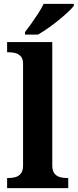

<svg xmlns="http://www.w3.org/2000/svg" viewBox="-20 -979 404 999"><path d="M17 0V-53H29Q44 -53 60.5 -57.5Q77 -62 88.5 -76Q100 -90 100 -118V-646Q100 -673 88 -686Q76 -699 59.5 -703Q43 -707 29 -707H17V-760H252V-118Q252 -90 263.5 -76Q275 -62 292 -57.5Q309 -53 323 -53H335V0ZM110 -812Q125 -831 143.5 -857Q162 -883 179.5 -910Q197 -937 207 -959H364V-949Q355 -936 333.5 -916Q312 -896 285 -874Q258 -852 230 -832.5Q202 -813 178 -799H110Z"/></svg>

Font: Noto Serif Toto
Style: Bold
Weight: 700
Designer: Monotype Design Team
Foundry: Monotype Imaging Inc.
Version: Version 2.001; ttfautohint (v1.8.4.7-5d5b)